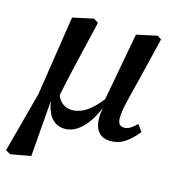

<svg xmlns="http://www.w3.org/2000/svg" viewBox="-112 -596 804 874"><g transform="rotate(15 289.5 -158.5)"><path d="M15 189 -8 176 68 -108 126 -485 224 -506 246 -492Q231 -427 218 -373Q205 -319 194.5 -273.5Q184 -228 175 -187Q166 -146 158 -105L131 -94L110 172ZM225 13Q198 13 178 -0.5Q158 -14 146 -40Q134 -66 130 -102L155 -156Q163 -116 184 -97Q205 -78 234 -78Q256 -78 279 -87.5Q302 -97 327.5 -120.5Q353 -144 383 -185L389 -129H370Q350 -79 326 -48Q302 -17 277 -2Q252 13 225 13ZM440 13Q402 13 382.5 -10.5Q363 -34 363 -77Q363 -97 366.5 -117Q370 -137 374 -153L366 -156L427 -485L525 -506L543 -493L494 -292Q484 -253 476.5 -223Q469 -193 464 -170.5Q459 -148 456.5 -131Q454 -114 454 -101Q454 -81 461.5 -71.5Q469 -62 485 -62Q500 -62 513.5 -71Q527 -80 543 -95L566 -63Q538 -28 508 -7.5Q478 13 440 13Z"/></g></svg>

Font: Source Serif 4 Medium
Style: Italic
Weight: 500
Italic angle: -12°
Designer: Frank Grießhammer
Foundry: Adobe Systems Incorporated
Version: Version 4.004;hotconv 1.0.116;makeotfexe 2.5.65601